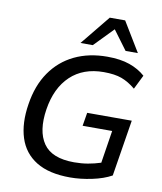

<svg xmlns="http://www.w3.org/2000/svg" viewBox="-100 -1018 935 1107"><g transform="rotate(10 367.5 -464.5)"><path d="M59 0ZM386 9Q262 9 187.5 -37Q113 -83 86 -167.5Q59 -252 77 -365Q94 -477 148 -555Q202 -633 286 -673.5Q370 -714 478 -714Q555 -714 609 -695Q663 -676 701 -642L660 -559Q619 -593 578 -608Q537 -623 473 -623Q353 -623 278.5 -552.5Q204 -482 184 -354Q164 -225 213.5 -153Q263 -81 394 -81Q436 -81 474 -87.5Q512 -94 549 -106L579 -297H406L419 -375H680L627 -45Q580 -19 513 -5Q446 9 386 9ZM311 -765 452 -938H542L647 -765H575L492 -877L383 -765Z"/></g></svg>

Font: Winston Medium
Style: Italic
Weight: 500
Italic angle: -9°
Designer: Original fonts by Vernon Adams / Changes by Cristiano Sobral
Foundry: Original fonts by Vernon Adams / Changes by Cristiano Sobral
Version: Version 2.503;July 17, 2020;FontCreator 13.0.0.2655 64-bit